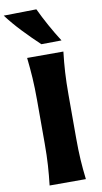

<svg xmlns="http://www.w3.org/2000/svg" viewBox="-142 -1137 631 1187"><g transform="rotate(-10 173.0 -543.5)"><path d="M68.8 0Q76.2 -64.5 80.1 -125Q84 -185.5 84 -260.7V-532.7Q84 -610.8 80.1 -672.6Q76.2 -734.4 68.8 -800.8H296.4Q288.6 -734.4 284.9 -672.6Q281.2 -610.8 281.2 -532.7V-260.7Q281.2 -185.5 284.9 -125Q288.6 -64.5 296.4 0ZM170.4 -869.1Q115.2 -920.9 64.5 -974.4Q13.7 -1027.8 -28.3 -1083.5L177.2 -1086.9Q203.1 -1032.2 232.9 -978.3Q262.7 -924.3 296.9 -870.6Z"/></g></svg>

Font: Pinar-DS1-FD Bold
Style: Regular
Weight: 700
Designer: Amin Abedi
Version: Version 2.000